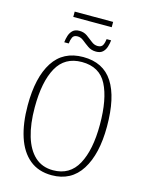

<svg xmlns="http://www.w3.org/2000/svg" viewBox="-142 -1059 874 1153"><g transform="rotate(15 295.0 -482.5)"><path d="M175 -942V-975H414V-942ZM162 -781Q164 -802 170.5 -822.5Q177 -843 191.5 -857Q206 -871 233 -871Q261 -871 282 -856Q303 -841 321.5 -826Q340 -811 361 -811Q385 -811 393 -827.5Q401 -844 403 -865H431Q429 -844 422.5 -823.5Q416 -803 401.5 -789.5Q387 -776 360 -776Q331 -776 309.5 -791Q288 -806 269.5 -821Q251 -836 231 -836Q207 -836 199.5 -819.5Q192 -803 190 -781ZM295 10Q212 10 157 -35.5Q102 -81 75 -164Q48 -247 48 -359Q48 -533 110 -629Q172 -725 296 -725Q421 -725 481 -632Q541 -539 541 -358Q541 -187 478.5 -88.5Q416 10 295 10ZM295 -21Q399 -21 448 -111Q497 -201 497 -358Q497 -517 451.5 -605.5Q406 -694 296 -694Q190 -694 141 -605.5Q92 -517 92 -358Q92 -255 114.5 -179.5Q137 -104 182 -62.5Q227 -21 295 -21Z"/></g></svg>

Font: Noto Serif Condensed ExtraLight
Style: Regular
Weight: 200
Width: 3
Designer: Monotype Design Team
Foundry: Monotype Imaging Inc.
Version: Version 2.013; ttfautohint (v1.8.4.7-5d5b)